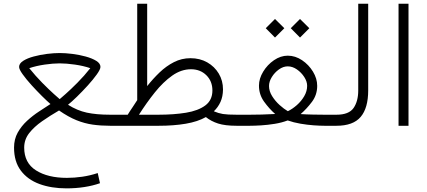

<svg xmlns="http://www.w3.org/2000/svg" viewBox="-20 -678 2304 1035"><path d="M252 -117.2Q233.9 -132.8 205.8 -160.6Q177.7 -188.5 149.4 -219.7Q121.1 -251 102.1 -277.6Q83 -304.2 83 -317.4Q83 -335.9 105.2 -350.1Q127.4 -364.3 161.9 -373.5Q196.3 -382.8 233.9 -387.5Q271.5 -392.1 301.8 -392.1Q332 -392.1 369.6 -387.5Q407.2 -382.8 441.9 -373.3Q476.6 -363.8 499 -349.9Q521.5 -335.9 521.5 -317.4Q521.5 -304.2 501.7 -276.6Q481.9 -249 452.9 -217Q423.8 -185.1 394.8 -156.7Q365.7 -128.4 346.7 -113.3Q396 -82 448 -70.8Q500 -59.6 573.7 -59.6H603V0H573.7Q524.4 0 480.5 -6.1Q436.5 -12.2 392.3 -30Q348.1 -47.9 298.3 -82.5Q249.5 -54.2 206.8 -24.4Q164.1 5.4 137.2 39.8Q110.4 74.2 110.4 117.7Q110.4 200.2 174.1 240.5Q237.8 280.8 340.8 280.8Q380.9 280.8 423.1 274.7Q465.3 268.6 506.8 254.9L519 309.6Q480.5 323.2 434.6 330.3Q388.7 337.4 338.4 337.4Q256.8 337.4 192.9 314Q128.9 290.5 92.3 241.7Q55.7 192.9 55.7 117.7Q55.7 72.3 75.4 36.9Q95.2 1.5 125.7 -26.6Q156.2 -54.7 190.2 -76.9Q224.1 -99.1 252 -117.2ZM301.8 -336.4Q266.1 -336.4 220.7 -329.8Q175.3 -323.2 137.7 -310.5Q171.4 -268.6 207.5 -231.9Q243.7 -195.3 270.3 -171.4Q296.9 -147.5 301.8 -143.6Q306.6 -147.5 333.7 -171.4Q360.8 -195.3 397.5 -232.2Q434.1 -269 466.8 -310.5Q429.7 -323.2 383.8 -329.8Q337.9 -336.4 301.8 -336.4Z M1006.8 -364.3Q1057.6 -364.3 1097.2 -341.8Q1136.7 -319.3 1159.4 -281.2Q1182.1 -243.2 1182.1 -195.8Q1181.6 -157.2 1168.5 -128.4Q1155.3 -99.6 1132.8 -78.1Q1157.7 -67.4 1181.6 -63.5Q1205.6 -59.6 1255.4 -59.6H1277.8V0H1255.4Q1193.4 0 1155.5 -12.2Q1117.7 -24.4 1089.8 -46.9Q1045.9 -22 981 -11Q916 0 835.9 0H583.5V-59.6H668.5Q679.2 -77.6 694.1 -99.1Q709 -120.6 719.7 -138.2V-657.7H773.4V-213.9Q804.7 -253.4 840.3 -287.6Q876 -321.8 917.5 -343Q959 -364.3 1006.8 -364.3ZM1009.3 -304.7Q957 -304.7 908.2 -270.3Q859.4 -235.8 814.7 -179.9Q770 -124 729 -59.6H834Q916.5 -59.6 982.4 -70.3Q1048.3 -81.1 1086.7 -109.6Q1125 -138.2 1125 -190.4Q1125 -240.2 1092.3 -272.5Q1059.6 -304.7 1009.3 -304.7Z M1597.2 -575.7 1647.5 -525.9 1597.2 -475.6 1547.4 -525.9ZM1462.4 -575.7 1512.7 -525.9 1462.4 -475.6 1412.6 -525.9ZM1689.9 -215.3Q1689.9 -167 1661.9 -129.4Q1633.8 -91.8 1600.6 -63Q1630.4 -61 1668.5 -60.3Q1706.5 -59.6 1728 -59.6H1775.4V0H1729.5Q1705.6 0 1671.1 -2.4Q1636.7 -4.9 1599.6 -11.2Q1562.5 -17.6 1530.8 -28.8Q1499 -16.6 1461.2 -10.5Q1423.3 -4.4 1387.7 -2.2Q1352.1 0 1326.7 0H1258.3V-59.6H1326.7Q1351.6 -59.6 1390.9 -60.5Q1430.2 -61.5 1463.4 -63.5Q1430.7 -92.3 1403.3 -130.4Q1376 -168.5 1376 -216.3Q1376 -254.4 1398.7 -291.7Q1421.4 -329.1 1457 -353.5Q1492.7 -377.9 1531.2 -377.9Q1571.8 -377.9 1608.2 -353.5Q1644.5 -329.1 1667.2 -291.7Q1689.9 -254.4 1689.9 -215.3ZM1531.2 -320.3Q1506.8 -320.3 1483.6 -303.7Q1460.4 -287.1 1445.3 -262.7Q1430.2 -238.3 1430.2 -214.4Q1430.2 -186.5 1447 -159.7Q1463.9 -132.8 1487.5 -111.6Q1511.2 -90.3 1531.7 -78.6Q1556.2 -90.3 1580.1 -111.3Q1604 -132.3 1619.9 -159.4Q1635.7 -186.5 1635.7 -215.3Q1635.7 -238.8 1620.1 -262.9Q1604.5 -287.1 1580.6 -303.7Q1556.6 -320.3 1531.2 -320.3Z M1755.9 -59.6H1793.9Q1860.8 -59.6 1886 -95.9Q1911.1 -132.3 1911.1 -190.4V-657.7H1964.8V-190.9Q1964.8 -95.7 1924.3 -47.9Q1883.8 0 1793.5 0H1755.9Z M2182.1 -657.7V0H2128.4V-657.7Z"/></svg>

Font: Vazirmatn FD NL ExtraLight
Style: Regular
Weight: 200
Designer: Saber Rastikerdar
Foundry: Saber Rastikerdar
Version: Version 33.003